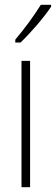

<svg xmlns="http://www.w3.org/2000/svg" viewBox="-20 -784 234 804"><path d="M194 -756V-764H151C119 -713 88 -671 44 -618V-606H66C105 -643 163 -709 194 -756ZM106 0V-529H70V0Z"/></svg>

Font: Noto Sans Devanagari UI ExtraCondensed ExtraLight
Style: Regular
Weight: 200
Width: 2
Designer: Jelle Bosma - Monotype Design Team
Foundry: Monotype Imaging Inc.
Version: Version 2.004